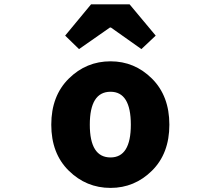

<svg xmlns="http://www.w3.org/2000/svg" viewBox="-20 -872 1040 905"><path d="M501 13.7Q386.7 13.7 304.2 -67.4Q221.7 -148.4 221.7 -284.2Q221.7 -419.9 304.2 -501.5Q386.7 -583 501 -583Q614.3 -583 696.3 -501.5Q778.3 -419.9 778.3 -284.2Q778.3 -148.4 696.3 -67.4Q614.3 13.7 501 13.7ZM501 -129.9Q596.7 -129.9 596.7 -284.2Q596.7 -439.5 501 -439.5Q403.3 -439.5 403.3 -284.2Q403.3 -129.9 501 -129.9ZM287.1 -704.1 409.2 -851.6H590.8L713.9 -704.1L646.5 -640.6L502.9 -742.2H498L352.5 -640.6Z"/></svg>

Font: GenEi Gothic M Heavy
Style: Regular
Weight: 800
Designer: o_tamon (Modified); [Source Han Sans]
Ryoko NISHIZUKA  (kana & ideographs); Paul D. Hunt (Latin, Greek & Cyrillic); Wenl
Version: Version 1.1a;Original Version 1.004